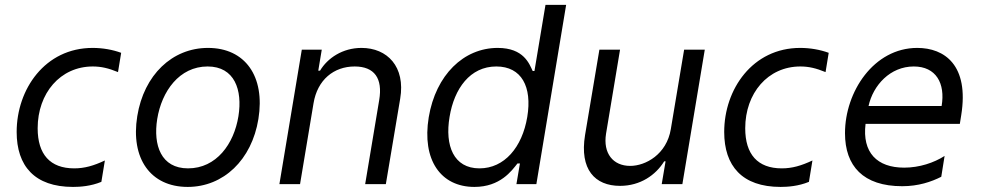

<svg xmlns="http://www.w3.org/2000/svg" viewBox="-20 -747 3984 779"><path d="M276.3 11.4C304.7 11.4 348.7 8.5 391.3 -9.2L405.5 -95.9C360.1 -74.6 323.2 -63.9 281.2 -63.9C183.2 -63.9 132.8 -120.7 132.8 -226.6C132.8 -368.6 224.4 -477.3 356.5 -477.3C390.6 -477.3 420.5 -470.2 458.8 -454.5L471.6 -532.7C436.8 -545.5 396.3 -552.6 355.8 -552.6C162.6 -552.6 47.6 -384.9 47.6 -211.6C47.6 -73.9 120 11.4 276.3 11.4Z M741.5 11.4C886.4 11.4 1001.4 -98 1028.4 -264.2C1056.5 -437.5 974.4 -552.6 823.9 -552.6C679 -552.6 563.9 -443.2 536.9 -275.6C509.2 -103.7 590.9 11.4 741.5 11.4ZM742.9 -63.9C633.5 -63.9 600.9 -157.7 617.9 -264.2C636 -376.4 707.4 -477.3 822.4 -477.3C931.8 -477.3 964.5 -382.1 947.4 -275.6C929.3 -163 858 -63.9 742.9 -63.9Z M1113.6 0H1197.4L1252.1 -328.1C1267.8 -423.3 1334.5 -477.3 1419 -477.3C1499.3 -477.3 1533.4 -429 1518.5 -340.9L1461.6 0H1545.5L1603.7 -346.6C1625.7 -476.6 1551.1 -552.6 1446.7 -552.6C1370 -552.6 1308.9 -511.4 1278.4 -460.2H1271.3L1285.5 -545.5H1204.5Z M1904.8 11.4C2009.6 11.4 2056.1 -54 2079.5 -83.8H2089.5L2075.3 0H2156.2L2277 -727.3H2193.2L2148.4 -458.8H2141.3C2127.8 -487.2 2105.8 -552.6 1999.3 -552.6C1861.5 -552.6 1748.2 -443.2 1719.5 -271.3C1691.1 -98 1768.1 11.4 1904.8 11.4ZM1925.4 -63.9C1820.3 -63.9 1784.4 -156.2 1804 -272.7C1822.8 -387.8 1887.4 -477.3 1993.6 -477.3C2096.2 -477.3 2139.6 -394.9 2119.3 -272.7C2098.7 -149.1 2026.3 -63.9 1925.4 -63.9Z M2701.7 -223C2684.7 -120.7 2599.4 -73.9 2536.9 -73.9C2467.3 -73.9 2426.1 -125 2438.9 -204.5L2495.7 -545.5H2411.9L2353.7 -198.9C2331 -59.7 2393.5 7.1 2495.7 7.1C2578.1 7.1 2640.6 -36.9 2674.7 -92.3H2680.4L2664.8 0H2748.6L2839.5 -545.5H2755.7Z M3147 11.4C3175.4 11.4 3219.5 8.5 3262.1 -9.2L3276.3 -95.9C3230.8 -74.6 3193.9 -63.9 3152 -63.9C3054 -63.9 3003.6 -120.7 3003.6 -226.6C3003.6 -368.6 3095.2 -477.3 3227.3 -477.3C3261.4 -477.3 3291.2 -470.2 3329.5 -454.5L3342.3 -532.7C3307.5 -545.5 3267 -552.6 3226.6 -552.6C3033.4 -552.6 2918.3 -384.9 2918.3 -211.6C2918.3 -73.9 2990.8 11.4 3147 11.4Z M3701.7 -552.6C3524.9 -552.6 3408.4 -374.3 3408.4 -206.7C3408.4 -73.2 3482.2 8.5 3640.6 8.5C3706 8.5 3758.5 -9.2 3799 -29.8L3812.5 -114.3C3769.2 -86.6 3710.2 -66.8 3648.4 -66.8C3538.4 -66.8 3477.6 -128.2 3491.8 -244.3H3874.3L3880 -279.8C3912.6 -483 3811.8 -552.6 3701.7 -552.6ZM3800.4 -316.8H3503.9C3522.4 -401.3 3592 -477.3 3687.5 -477.3C3777.7 -477.3 3816.1 -409.1 3800.4 -316.8Z"/></svg>

Font: TID UI
Style: Italic
Weight: 400
Italic angle: -9.39999°
Designer: The TID Project Authors
Foundry: Bakken & Bæck
Version: Version 1.001;hotconv 1.0.109;makeotfexe 2.5.65596